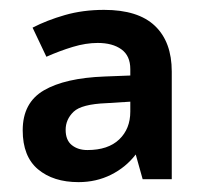

<svg xmlns="http://www.w3.org/2000/svg" viewBox="-20 -742 413 389"><path d="M191 -722Q260 -722 294 -689.5Q328 -657 328 -597V-379H269L255 -429Q235 -403 205 -388Q175 -373 139 -373Q88 -373 57 -399Q26 -425 26 -478Q26 -534 69 -559Q112 -584 192 -587L244 -589V-602Q244 -629 226 -642Q208 -655 178 -655Q154 -655 127.5 -647Q101 -639 74 -627L46 -686Q75 -701 111.5 -711.5Q148 -722 191 -722ZM196 -533Q145 -531 129 -515.5Q113 -500 113 -479Q113 -458 125.5 -448Q138 -438 157 -438Q199 -438 221.5 -459.5Q244 -481 244 -516V-536Z"/></svg>

Font: Noto Sans Tamil SemiBold
Style: Regular
Weight: 600
Designer: Jelle Bosma - Monotype Design Team
Foundry: Monotype Imaging Inc.
Version: Version 2.004; ttfautohint (v1.8.4.7-5d5b)